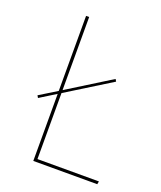

<svg xmlns="http://www.w3.org/2000/svg" viewBox="-128 -764 712 847"><g transform="rotate(20 227.5 -340.5)"><path d="M143.9 -14V-323.7L353.1 -453.6L347 -464.1L143.9 -337.7V-680.9H129.4V-328.7L47.7 -278.4L53.9 -267.9L129.4 -314.8V0H429.7L432.3 -14Z"/></g></svg>

Font: Fira Sans Hair
Style: Regular
Weight: 100
Designer: bBox Type GmbH & Carrois Corporate GbR & Edenspiekermann AG
Foundry: bBox Type GmbH & Carrois Corporate GbR & Edenspiekermann AG
Version: Version 4.300;PS 004.300;hotconv 1.0.88;makeotf.lib2.5.64775